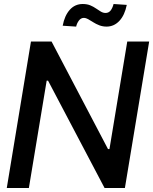

<svg xmlns="http://www.w3.org/2000/svg" viewBox="-20 -934 761 954"><path d="M721.2 -727.5 600.6 0H499.5L218.8 -533.2H211.9L123.5 0H13.7L133.8 -727.5H236.3L516.6 -193.4H523.9L612.3 -727.5ZM510.3 -801.8Q490.2 -801.8 473.4 -808.3Q456.5 -814.9 442.9 -823.7Q429.2 -832.5 417.7 -838.9Q406.2 -845.2 397.5 -845.2Q381.8 -845.2 371.8 -831.5Q361.8 -817.9 358.4 -801.8L291.5 -806.2Q300.8 -856 326.4 -885Q352.1 -914.1 391.1 -914.1Q412.6 -914.1 428.5 -907.5Q444.3 -900.9 457.3 -891.8Q470.2 -882.8 481.4 -876.2Q492.7 -869.6 504.4 -869.6Q519.5 -869.6 529.1 -881.1Q538.6 -892.6 544.4 -914.1L609.9 -909.7Q599.6 -858.4 573.2 -830.3Q546.9 -802.2 510.3 -801.8Z"/></svg>

Font: Inter Tight Medium
Style: Italic
Weight: 500
Italic angle: -9.39999°
Designer: Rasmus Andersson
Foundry: rsms
Version: Version 3.004